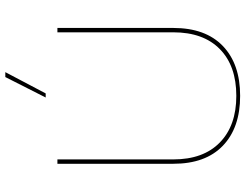

<svg xmlns="http://www.w3.org/2000/svg" viewBox="-118 -772 901 704"><g transform="rotate(-90 332.0 -420.5)"><path d="M581 -660V-235Q581 -117 515 -53.5Q449 10 332 10Q215 10 149 -53.5Q83 -117 83 -235V-660H99V-235Q99 -125 161 -64.5Q223 -4 332 -4Q442 -4 503.5 -64.5Q565 -125 565 -235V-660ZM401 -851H419L341 -703H326Z"/></g></svg>

Font: Work Sans Thin
Style: Regular
Weight: 250
Designer: Wei Huang
Foundry: Wei Huang
Version: Version 2.012